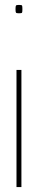

<svg xmlns="http://www.w3.org/2000/svg" viewBox="-20 -550 154 780"><path d="M67 -266V210H47V-266ZM71 -513Q71 -501 69.5 -498.5Q68 -496 57 -496Q47 -496 45 -498.5Q43 -501 43 -513Q43 -525 45 -527.5Q47 -530 57 -530Q68 -530 69.5 -527.5Q71 -525 71 -513Z"/></svg>

Font: Georama ExtraCondensed Thin
Style: Regular
Weight: 100
Width: 2
Designer: Jean-Baptiste Levee
Foundry: Production Type
Version: Version 1.001